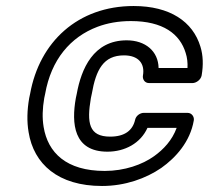

<svg xmlns="http://www.w3.org/2000/svg" viewBox="-20 -583 694 638"><path d="M232 -257C217 -173 224 -79 337 -79C395 -79 447 -107 470 -158H567C552 -117 524 -87 492 -64C453 -36 394 -15 328 -15C200 -15 139 -76 125 -161C120 -191 121 -222 127 -257L130 -271C150 -385 214 -460 304 -494C336 -506 373 -513 415 -513C522 -513 578 -470 597 -407C602 -392 604 -374 603 -357H507C506 -413 463 -449 401 -449C290 -449 250 -354 235 -271ZM80 -271 77 -257C70 -217 69 -179 75 -144C92 -38 173 35 319 35C396 35 465 10 516 -25C564 -59 612 -112 624 -183C626 -194 618 -208 603 -208H458C446 -208 432 -199 429 -185C421 -150 395 -129 346 -129C275 -129 268 -175 282 -257L285 -271C299 -352 324 -399 392 -399C440 -399 462 -372 455 -332C453 -321 460 -307 475 -307H620C631 -307 647 -317 650 -332C656 -367 655 -399 646 -428C621 -511 545 -563 424 -563C239 -563 111 -444 80 -271Z"/></svg>

Font: Asimov
Style: WidOuIt
Weight: 500
Designer: Google
Version: Version 2.000980; 2014